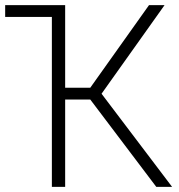

<svg xmlns="http://www.w3.org/2000/svg" viewBox="-25 -727 696 747"><path d="M228.5 -385.7H326.2L554.7 -707H615.2L370.1 -362.3L644.5 0H583L326.2 -339.8H228.5V0H176.8V-661.1H-4.9V-707H228.5Z"/></svg>

Font: Pretendard Std ExtraLight
Style: Regular
Weight: 200
Designer: Base glyphs from Inter by Rasmus Andersson; Hangeul glyphs from Noto Sans CJK(Source Han Sans) by Jang Soo-young and Kan
Foundry: Kil Hyung-jin
Version: Version 1.309